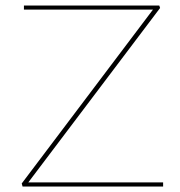

<svg xmlns="http://www.w3.org/2000/svg" viewBox="-20 -678 656 698"><path d="M573 -15V0H62L59 -11L536 -643H67V-658H559L562 -649L83 -15Z"/></svg>

Font: Ysabeau Thin
Style: Regular
Weight: 200
Designer: Christian Thalmann (Catharsis Fonts)
Version: Version 0.003